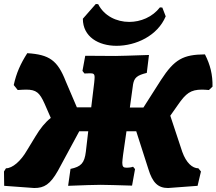

<svg xmlns="http://www.w3.org/2000/svg" viewBox="-38 -928 1087 964"><path d="M794 -846 777 -890 765 -891C727 -842 668 -818 611 -818C547 -818 485 -848 455 -907L443 -908L378 -834C378 -743 457 -698 547 -698C644 -698 753 -748 794 -846ZM991 -655C882 -654 838 -631 770 -526L682 -388H614L630 -504C636 -538 650 -550 699 -562L710 -652C617 -649 565 -647 541 -647C531 -647 447 -648 390 -648L376 -572L386 -559C391 -559 403 -560 414 -560C431 -560 437 -557 437 -540C437 -533 436 -524 435 -513L420 -389H348L292 -520C251 -625 210 -654 99 -661C65 -608 44 -561 31 -501L51 -476C67 -477 81 -478 93 -478C144 -478 161 -463 186 -407L217 -336C188 -313 164 -283 140 -243L98 -174C66 -118 24 -83 -8 -83L-18 -67L-17 5L134 16C184 16 214 -2 253 -71L360 -269H405L393 -166C386 -109 369 -91 316 -80L304 5C379 2 437 0 468 0C489 0 562 2 625 4L640 -79L630 -91C626 -89 614 -86 597 -86C582 -86 576 -91 576 -111C576 -120 578 -133 580 -151L597 -269H646L707 -79C728 -10 756 16 806 16L954 5L971 -67L958 -83C928 -83 897 -110 877 -166L817 -347L855 -401C895 -459 919 -478 976 -478C987 -478 998 -477 1011 -476L1029 -493C1030 -553 1018 -602 991 -655Z"/></svg>

Font: Alegreya SC Black
Style: Italic
Weight: 900
Italic angle: -7°
Designer: Juan Pablo del Peral
Foundry: Huerta Tipografica
Version: Version 2.007;PS 002.007;hotconv 1.0.88;makeotf.lib2.5.64775